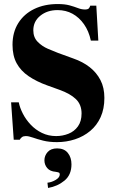

<svg xmlns="http://www.w3.org/2000/svg" viewBox="-20 -692 569 951"><path d="M262 12Q223 12 193.5 4.5Q164 -3 143 -10.5Q122 -18 108 -18Q96 -18 89 -13Q82 -8 78 0H48L35 -185H73Q78 -159 93 -129.5Q108 -100 132 -74.5Q156 -49 188 -33.5Q220 -18 258 -18Q290 -18 319 -29.5Q348 -41 366 -66Q384 -91 384 -130Q384 -174 356 -201Q328 -228 275 -247L214 -269Q161 -288 122 -314.5Q83 -341 62.5 -378.5Q42 -416 42 -470Q42 -532 70.5 -577.5Q99 -623 149.5 -647.5Q200 -672 266 -672Q301 -672 324.5 -665.5Q348 -659 366 -652Q384 -645 401 -645Q415 -645 420 -650.5Q425 -656 427 -664H457L467 -491H430Q420 -538 396 -572Q372 -606 339 -624Q306 -642 265 -642Q214 -642 179.5 -614Q145 -586 145 -542Q145 -507 166.5 -485Q188 -463 217 -450.5Q246 -438 267 -430L344 -402Q390 -386 424 -359.5Q458 -333 477.5 -295.5Q497 -258 497 -207Q497 -153 478.5 -112Q460 -71 427 -43.5Q394 -16 351.5 -2Q309 12 262 12ZM218 239 215 213Q236 211 256 199Q276 187 276 172Q276 165 272 163Q268 161 256 159Q228 157 214 140.5Q200 124 200 102Q200 79 216 61Q232 43 263 43Q298 43 316 65.5Q334 88 334 122Q334 174 299.5 202.5Q265 231 218 239Z"/></svg>

Font: Frank Ruhl Libre ExtraBold
Style: Regular
Weight: 800
Designer: Yanek Iontef
Foundry: Fontef
Version: Version 6.003;gftools[0.9.30]